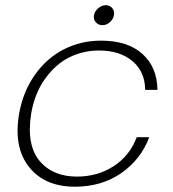

<svg xmlns="http://www.w3.org/2000/svg" viewBox="-20 -705 661 733"><path d="M53.2 -272Q68.4 -356.4 113.8 -420.2Q159.2 -483.9 224.1 -516.8Q289.1 -549.8 365.2 -549.8Q467.8 -549.8 523.9 -499Q580.1 -448.2 581.1 -361.8H534.2Q533.7 -431.2 485.6 -471.7Q437.5 -512.2 357.9 -512.2Q298.3 -512.2 246.1 -486.8Q193.8 -461.4 153.3 -406Q112.8 -350.6 99.1 -272Q89.4 -210.4 97.9 -165Q106.4 -119.6 131.8 -89.8Q157.2 -60.1 193.1 -45.4Q229 -30.8 272.9 -30.8Q353 -30.8 414.3 -70.8Q475.6 -110.8 502 -181.2H549.8Q517.6 -95.7 442.6 -43.9Q367.7 7.8 266.1 7.8Q150.4 7.8 90.6 -67.9Q30.8 -143.6 53.2 -272ZM371.1 -608.9Q355.5 -608.9 345.7 -620.1Q335.9 -631.3 338.9 -647Q341.8 -662.6 355.2 -673.8Q368.7 -685.1 383.8 -685.1Q399.4 -685.1 408.7 -673.8Q418 -662.6 415 -647Q412.1 -631.3 399.2 -620.1Q386.2 -608.9 371.1 -608.9Z"/></svg>

Font: SVN-Poppins ExtraLight
Style: Italic
Weight: 200
Italic angle: -10°
Designer: Ninad Kale (Devanagari), Jonny Pinhorn (Latin)
Foundry: Indian Type Foundry
Version: Version 3.002 2017